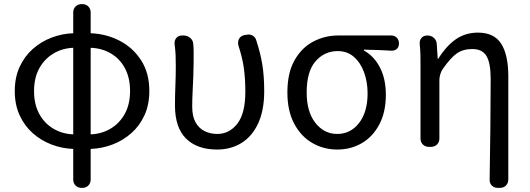

<svg xmlns="http://www.w3.org/2000/svg" viewBox="-20 -716 2582 936"><path d="M337 -61V-483Q284 -481 240.5 -455Q197 -429 171.5 -383Q146 -337 146 -272Q146 -207 171.5 -160.5Q197 -114 240.5 -88.5Q284 -63 337 -61ZM378 200Q360 200 348.5 188.5Q337 177 337 159V10Q282 8 231 -11.5Q180 -31 139.5 -67Q99 -103 75.5 -154.5Q52 -206 52 -272Q52 -338 75.5 -389.5Q99 -441 139.5 -477Q180 -513 231 -532.5Q282 -552 337 -554V-655Q337 -673 348.5 -684.5Q360 -696 378 -696H381Q399 -696 410.5 -684.5Q422 -673 422 -655V-554Q498 -551 563 -517.5Q628 -484 668 -422Q708 -360 708 -272Q708 -206 684.5 -154.5Q661 -103 620.5 -67Q580 -31 528.5 -11.5Q477 8 422 10V159Q422 177 410.5 188.5Q399 200 381 200ZM422 -483V-61Q475 -63 518.5 -88.5Q562 -114 588 -160.5Q614 -207 614 -272Q614 -337 589 -383.5Q564 -430 520.5 -455.5Q477 -481 422 -483Z M1038 13Q941 13 887 -40.5Q833 -94 833 -202Q833 -250 835 -298Q837 -346 837 -394Q837 -427 836 -449Q835 -471 831 -502Q830 -520 840 -531.5Q850 -543 868 -543H874Q893 -543 907 -531.5Q921 -520 922 -502Q924 -486 924 -464Q924 -442 924 -416Q924 -386 922.5 -347.5Q921 -309 919 -269.5Q917 -230 917 -196Q917 -148 934 -118.5Q951 -89 979 -76Q1007 -63 1039 -63Q1098 -63 1137 -113Q1176 -163 1176 -269Q1176 -331 1169 -382.5Q1162 -434 1142 -495Q1138 -513 1145.5 -527Q1153 -541 1172 -545L1180 -546Q1197 -551 1211.5 -542.5Q1226 -534 1230 -517Q1250 -456 1259 -400Q1268 -344 1268 -271Q1268 -179 1239 -115.5Q1210 -52 1158 -19.5Q1106 13 1038 13Z M1624 13Q1558 13 1502.5 -19Q1447 -51 1414 -113.5Q1381 -176 1381 -265Q1381 -361 1416 -422.5Q1451 -484 1507.5 -513.5Q1564 -543 1628 -543H1887Q1904 -543 1914.5 -532Q1925 -521 1925 -504Q1925 -487 1914.5 -477.5Q1904 -468 1887 -469Q1853 -471 1826 -472Q1799 -473 1754 -474V-470Q1804 -442 1832.5 -386.5Q1861 -331 1861 -254Q1861 -170 1829.5 -110Q1798 -50 1744.5 -18.5Q1691 13 1624 13ZM1624 -63Q1689 -63 1730.5 -116.5Q1772 -170 1772 -261Q1772 -316 1755 -363Q1738 -410 1705.5 -438.5Q1673 -467 1626 -467Q1562 -467 1518.5 -417.5Q1475 -368 1475 -265Q1475 -171 1517.5 -117Q1560 -63 1624 -63Z M2407 200Q2389 200 2377.5 188.5Q2366 177 2367 158Q2369 33 2370.5 -91Q2372 -215 2372 -332Q2372 -409 2351.5 -443Q2331 -477 2283 -477Q2238 -477 2207.5 -456Q2177 -435 2138 -379Q2131 -369 2126.5 -354Q2122 -339 2122 -327V-41Q2122 -23 2110.5 -11.5Q2099 0 2080 0H2072Q2053 0 2041.5 -11.5Q2030 -23 2030 -41V-394Q2030 -427 2029.5 -449.5Q2029 -472 2026 -503Q2025 -520 2035 -531.5Q2045 -543 2064 -543Q2082 -543 2095 -531.5Q2108 -520 2109 -503L2114 -429H2116Q2157 -494 2203.5 -525.5Q2250 -557 2310 -557Q2389 -557 2423.5 -502.5Q2458 -448 2458 -344V158Q2458 177 2446.5 188.5Q2435 200 2416 200Z"/></svg>

Font: Chiron GoRound TC
Style: Regular
Weight: 400
Designer: Ryoko NISHIZUKA 西塚涼子 (kana, bopomofo & ideographs); Paul D. Hunt (Latin, Greek & Cyrillic); Sandoll Communications 산돌커뮤니
Foundry: Adobe
Version: Version 1.000;hotconv 1.1.1;makeotfexe 2.6.0